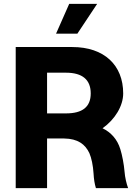

<svg xmlns="http://www.w3.org/2000/svg" viewBox="-20 -970 709 990"><path d="M61 0H222.7V-255.9H303.2H310.5C381.8 -254.9 419.4 -226.1 440.9 -180.2C451.7 -155.8 460 -115.7 462.4 -75.2C463.9 -46.9 467.8 -21.5 474.6 0H640.6C632.3 -22.5 624.5 -54.2 622.1 -85.9C619.1 -122.6 609.9 -170.9 600.6 -200.2C585 -252.4 551.3 -288.1 508.8 -308.6C573.2 -354.5 615.2 -423.8 615.2 -488.3C615.2 -634.3 517.1 -727.5 352.5 -727.5H61ZM269 -796.4H378.9L481 -950.2H336.9ZM222.7 -385.3V-595.2H319.8C405.3 -595.2 447.8 -558.6 447.8 -488.3C447.8 -418.9 405.3 -385.3 320.3 -385.3Z"/></svg>

Font: Raveo
Style: Bold
Weight: 700
Designer: Jakub Foglar, Rasmus Andersson (Inter)
Foundry: Jakubfoglar.com
Version: Version 1.100;Glyphs 3.2.3 (3260)